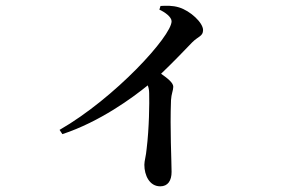

<svg xmlns="http://www.w3.org/2000/svg" viewBox="-20 -599 1040 677"><path d="M542 -565C562 -556 585 -539 585 -524C585 -472 385 -253 190 -141L200 -126C333 -170 448 -255 501 -298C504 -290 506 -281 506 -270C507 -236 506 -146 497 -74C495 -49 489 -32 489 -18C489 19 507 58 545 58C572 58 585 38 585 7C585 -33 579 -142 583 -246C584 -267 591 -281 591 -293C591 -307 572 -322 548 -339C593 -382 631 -422 658 -450C679 -471 696 -471 696 -493C696 -519 651 -561 611 -573C588 -580 566 -579 546 -578Z"/></svg>

Font: Source Han Serif CN SemiBold
Style: Regular
Weight: 600
Designer: Ryoko NISHIZUKA 西塚涼子 (kana & ideographs); Frank Grießhammer (Latin, Greek & Cyrillic); Wenlong ZHANG 张文龙 (bopomofo); San
Foundry: Adobe Systems Incorporated
Version: Version 1.000;PS 1;hotconv 16.6.53;makeotf.lib2.5.65590